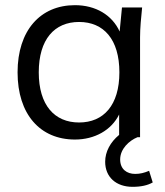

<svg xmlns="http://www.w3.org/2000/svg" viewBox="-20 -531 640 743"><path d="M270 9C346 9 411 -27 441 -88V-9C407 19 387 56 387 95C387 154 429 192 493 192C526 192 552 186 571 175L557 130C538 138 522 142 503 142C471 142 445 124 445 86C445 45 480 13 512 0H522V-386C522 -423 526 -463 530 -502H452L443 -409C414 -473 350 -511 270 -511C136 -511 48 -413 48 -251C48 -89 135 9 270 9ZM286 -57C191 -57 130 -124 130 -251C130 -379 191 -446 286 -446C381 -446 442 -379 442 -251C442 -124 381 -57 286 -57Z"/></svg>

Font: Poppy and Pepper
Style: Regular
Weight: 400
Designer: Thy Ha
Foundry: Thy Ha
Version: Version 0.001;Glyphs 3.2 (3227)